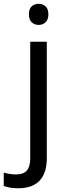

<svg xmlns="http://www.w3.org/2000/svg" viewBox="-75 -757 353 1017"><path d="M22 240.2Q-23.9 240.2 -55.2 228V157.2Q-21.5 167 11.2 167Q49.3 167 67.1 146.2Q85 125.5 85 83V-536.1H172.9V80.1Q172.9 160.2 134.5 200.2Q96.2 240.2 22 240.2ZM78.1 -681.2Q78.1 -710.4 93 -723.6Q107.9 -736.8 129.9 -736.8Q150.4 -736.8 165.8 -723.6Q181.2 -710.4 181.2 -681.2Q181.2 -652.3 165.8 -638.7Q150.4 -625 129.9 -625Q107.9 -625 93 -638.7Q78.1 -652.3 78.1 -681.2Z"/></svg>

Font: Noto Sans Southeast Asian
Style: Regular
Weight: 400
Designer: Monotype Design Team
Foundry: Monotype Imaging Inc.
Version: Version 1.06 uh; ttfautohint (v1.4.1)